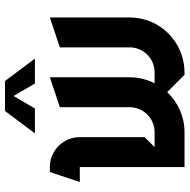

<svg xmlns="http://www.w3.org/2000/svg" viewBox="-15 -725 760 770"><g transform="rotate(-90 365.0 -340.0)"><path d="M60 -520 20 -400H80V20H220C283.3 20 340.3 -6.8 380.4 -49.6L450 20H460C581.4 20 680 -78.6 680 -200V-520L560 -480V-200C560 -144.8 515.2 -100 460 -100H416C431.3 -130 440 -164 440 -200V-520L320 -480V-200C320 -144.8 275.2 -100 220 -100H160L200 -140V-400C200 -466.2 146.2 -520 80 -520ZM305 -700 215 -580H315L365 -665.7L415 -580H515L425 -700Z"/></g></svg>

Font: Abibas
Style: Medium
Weight: 500
Version: Version 0.3